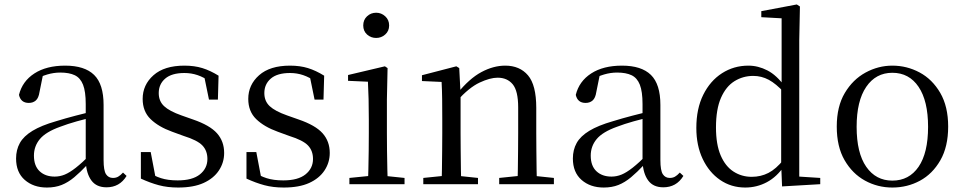

<svg xmlns="http://www.w3.org/2000/svg" viewBox="-20 -825 4316 860"><path d="M190 15Q130 15 91 -19Q52 -53 52 -115Q52 -154 69 -184.5Q86 -215 125.5 -239Q165 -263 231 -282Q273 -295 319 -307Q365 -319 405 -328V-303Q365 -293 324 -281.5Q283 -270 249 -257Q185 -234 158.5 -202Q132 -170 132 -128Q132 -82 157.5 -58Q183 -34 225 -34Q248 -34 270 -43Q292 -52 320 -74Q348 -96 386 -134L395 -87H371Q340 -54 312.5 -31Q285 -8 256 3.5Q227 15 190 15ZM457 14Q412 14 389.5 -16.5Q367 -47 364 -100V-103V-359Q364 -415 352 -445.5Q340 -476 315 -488Q290 -500 250 -500Q221 -500 192 -491.5Q163 -483 130 -465L173 -492L157 -413Q153 -386 140.5 -375Q128 -364 109 -364Q73 -364 65 -400Q80 -461 134 -496Q188 -531 272 -531Q359 -531 401.5 -489.5Q444 -448 444 -355V-108Q444 -61 455 -44.5Q466 -28 486 -28Q499 -28 509 -33.5Q519 -39 531 -52L547 -37Q531 -11 508.5 1.5Q486 14 457 14Z M778 15Q730 15 691 4.5Q652 -6 611 -25V-144H655L679 -18L642 -20V-56Q670 -37 701 -27Q732 -17 776 -17Q842 -17 875.5 -44Q909 -71 909 -113Q909 -150 886.5 -173.5Q864 -197 803 -216L751 -235Q690 -257 654.5 -291.5Q619 -326 619 -382Q619 -445 667.5 -488Q716 -531 806 -531Q851 -531 886.5 -520Q922 -509 959 -486L956 -379H916L892 -496L923 -490V-458Q893 -479 865 -488.5Q837 -498 806 -498Q749 -498 720 -473Q691 -448 691 -408Q691 -372 715 -349.5Q739 -327 793 -308L844 -290Q920 -264 952 -228Q984 -192 984 -140Q984 -97 960.5 -61.5Q937 -26 892 -5.5Q847 15 778 15Z M1251 15Q1203 15 1164 4.5Q1125 -6 1084 -25V-144H1128L1152 -18L1115 -20V-56Q1143 -37 1174 -27Q1205 -17 1249 -17Q1315 -17 1348.5 -44Q1382 -71 1382 -113Q1382 -150 1359.5 -173.5Q1337 -197 1276 -216L1224 -235Q1163 -257 1127.5 -291.5Q1092 -326 1092 -382Q1092 -445 1140.5 -488Q1189 -531 1279 -531Q1324 -531 1359.5 -520Q1395 -509 1432 -486L1429 -379H1389L1365 -496L1396 -490V-458Q1366 -479 1338 -488.5Q1310 -498 1279 -498Q1222 -498 1193 -473Q1164 -448 1164 -408Q1164 -372 1188 -349.5Q1212 -327 1266 -308L1317 -290Q1393 -264 1425 -228Q1457 -192 1457 -140Q1457 -97 1433.5 -61.5Q1410 -26 1365 -5.5Q1320 15 1251 15Z M1545 0V-28L1655 -39H1686L1792 -28V0ZM1628 0Q1629 -24 1630 -65Q1631 -106 1631.5 -150.5Q1632 -195 1632 -229V-289Q1632 -340 1631 -381Q1630 -422 1628 -459L1539 -463V-489L1704 -528L1716 -520L1713 -380V-229Q1713 -195 1713.5 -150.5Q1714 -106 1715 -65Q1716 -24 1717 0ZM1665 -655Q1641 -655 1624 -670.5Q1607 -686 1607 -711Q1607 -736 1624 -752Q1641 -768 1665 -768Q1688 -768 1705.5 -752Q1723 -736 1723 -711Q1723 -686 1705.5 -670.5Q1688 -655 1665 -655Z M1876 0V-28L1984 -39H2017L2121 -28V0ZM1958 0Q1959 -24 1959.5 -65Q1960 -106 1960.5 -150.5Q1961 -195 1961 -229V-289Q1961 -341 1960.5 -381Q1960 -421 1958 -458L1870 -462V-488L2024 -528L2037 -520L2043 -403V-402V-229Q2043 -195 2043.5 -150.5Q2044 -106 2044.5 -65Q2045 -24 2046 0ZM2216 0V-28L2323 -39H2356L2461 -28V0ZM2298 0Q2299 -24 2299.5 -64.5Q2300 -105 2300.5 -149.5Q2301 -194 2301 -229V-344Q2301 -418 2276.5 -447.5Q2252 -477 2209 -477Q2175 -477 2128 -455Q2081 -433 2026 -372L2018 -406H2028Q2082 -473 2136 -502Q2190 -531 2243 -531Q2308 -531 2345 -487.5Q2382 -444 2382 -342V-229Q2382 -194 2382.5 -149.5Q2383 -105 2383.5 -64.5Q2384 -24 2385 0Z M2684 15Q2624 15 2585 -19Q2546 -53 2546 -115Q2546 -154 2563 -184.5Q2580 -215 2619.5 -239Q2659 -263 2725 -282Q2767 -295 2813 -307Q2859 -319 2899 -328V-303Q2859 -293 2818 -281.5Q2777 -270 2743 -257Q2679 -234 2652.5 -202Q2626 -170 2626 -128Q2626 -82 2651.5 -58Q2677 -34 2719 -34Q2742 -34 2764 -43Q2786 -52 2814 -74Q2842 -96 2880 -134L2889 -87H2865Q2834 -54 2806.5 -31Q2779 -8 2750 3.5Q2721 15 2684 15ZM2951 14Q2906 14 2883.5 -16.5Q2861 -47 2858 -100V-103V-359Q2858 -415 2846 -445.5Q2834 -476 2809 -488Q2784 -500 2744 -500Q2715 -500 2686 -491.5Q2657 -483 2624 -465L2667 -492L2651 -413Q2647 -386 2634.5 -375Q2622 -364 2603 -364Q2567 -364 2559 -400Q2574 -461 2628 -496Q2682 -531 2766 -531Q2853 -531 2895.5 -489.5Q2938 -448 2938 -355V-108Q2938 -61 2949 -44.5Q2960 -28 2980 -28Q2993 -28 3003 -33.5Q3013 -39 3025 -52L3041 -37Q3025 -11 3002.5 1.5Q2980 14 2951 14Z M3318 15Q3255 15 3205.5 -19Q3156 -53 3127.5 -113Q3099 -173 3099 -252Q3099 -338 3130 -400.5Q3161 -463 3214 -497Q3267 -531 3332 -531Q3376 -531 3417.5 -509.5Q3459 -488 3495 -438H3504L3492 -411Q3456 -450 3423.5 -467.5Q3391 -485 3354 -485Q3308 -485 3270 -461.5Q3232 -438 3209.5 -387Q3187 -336 3187 -254Q3187 -178 3208 -129Q3229 -80 3265.5 -56.5Q3302 -33 3347 -33Q3388 -33 3422 -50.5Q3456 -68 3490 -110L3503 -82H3493Q3460 -33 3415 -9Q3370 15 3318 15ZM3483 10 3479 -89V-92V-431L3481 -440V-743L3390 -748V-775L3549 -805L3563 -796L3560 -644V-34L3654 -28V0Z M3977 15Q3911 15 3854.5 -16Q3798 -47 3763 -107.5Q3728 -168 3728 -258Q3728 -348 3764 -408.5Q3800 -469 3857 -500Q3914 -531 3977 -531Q4042 -531 4099 -500.5Q4156 -470 4191.5 -409Q4227 -348 4227 -258Q4227 -168 4192 -107Q4157 -46 4100.5 -15.5Q4044 15 3977 15ZM3977 -16Q4052 -16 4094.5 -78Q4137 -140 4137 -257Q4137 -373 4094.5 -436Q4052 -499 3977 -499Q3903 -499 3860 -436Q3817 -373 3817 -257Q3817 -140 3860 -78Q3903 -16 3977 -16Z"/></svg>

Font: Noto Serif SC ExtraLight
Style: Regular
Weight: 400
Version: Version 2.002-H1;hotconv 1.1.0;makeotfexe 2.6.0